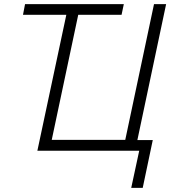

<svg xmlns="http://www.w3.org/2000/svg" viewBox="-20 -734 830 935"><path d="M619 181 658 0H162L303 -662H92L102 -714H583L572 -662H361L232 -53H590L730 -714H789L649 -52H724L675 181Z"/></svg>

Font: Noto Sans Light
Style: Italic
Weight: 300
Italic angle: -12°
Designer: Monotype Design Team
Foundry: Monotype Imaging Inc.
Version: Version 2.013; ttfautohint (v1.8.4.7-5d5b)